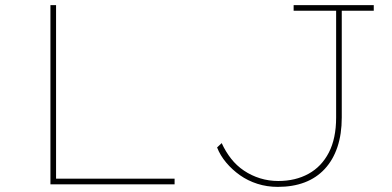

<svg xmlns="http://www.w3.org/2000/svg" viewBox="-20 -720 1530 750"><path d="M177 0V-700H199V-22H662V0ZM1065 10Q1023 10 985.5 -2Q948 -14 917.5 -35.5Q887 -57 863.5 -85Q840 -113 828 -144L846 -161Q861 -128 882.5 -100.5Q904 -73 933 -53.5Q962 -34 996 -23.5Q1030 -13 1067 -13Q1134 -13 1185 -41Q1236 -69 1264.5 -124Q1293 -179 1293 -261V-678H1127V-700H1440V-678H1315V-261Q1315 -196 1298 -145.5Q1281 -95 1248.5 -60Q1216 -25 1170 -7.5Q1124 10 1065 10Z"/></svg>

Font: Lexend Tera Thin
Style: Regular
Weight: 250
Version: Version 1.007